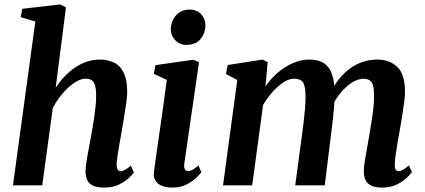

<svg xmlns="http://www.w3.org/2000/svg" viewBox="-20 -837 1917 867"><path d="M231.4 -440.4Q249 -467.7 270.9 -491Q292.7 -514.2 318.2 -531.5Q343.7 -548.8 371.9 -558.4Q400.2 -568 430.3 -568Q467.3 -568 495.3 -554.2Q523.3 -540.3 538.8 -508Q554.4 -475.8 554.4 -420.9Q554.4 -403.7 550.2 -372.8Q545.9 -341.8 540.3 -307.9Q534.6 -274 530 -247Q526.8 -228.5 523.2 -207.8Q519.5 -187.1 515.9 -166.7Q512.2 -146.3 509.7 -127.5Q507.3 -108.8 506.8 -93.8Q506.7 -76.1 512.1 -70Q517.6 -63.9 524.4 -63.9Q533.8 -63.9 543.8 -69.5Q553.7 -75 571.4 -88.8L584.4 -57.5Q579.9 -50.8 562.9 -34.3Q545.8 -17.9 517.9 -4Q489.9 10 451.5 10Q416.1 10 397.5 0Q378.9 -10 372.5 -26.9Q366.1 -43.8 366.2 -64.8Q366.5 -77.7 368.9 -95.3Q371.3 -113 374.9 -133.7Q378.4 -154.5 382.7 -176.1Q386.9 -197.8 390.4 -218Q394.1 -238.4 398.3 -262.4Q402.5 -286.4 406.1 -311.7Q409.7 -337 412.1 -361.6Q414.5 -386.1 414.1 -407.9Q413.8 -437.2 408.6 -453.1Q403.4 -469 393.2 -475.4Q382.9 -481.7 366.8 -481.7Q349.1 -481.7 329.2 -471.2Q309.2 -460.6 289.1 -442.3Q268.9 -423.9 250.7 -400.1Q232.5 -376.2 218.4 -349.8L170.8 0H38.5L139.6 -739.9L73.3 -759.5L80.7 -797.2L251.7 -817L277.8 -803.6Z M758.2 10Q729.4 10 709.9 1.6Q690.4 -6.7 681.4 -22Q672.4 -37.2 674.9 -58.4Q677.5 -80.5 682.2 -113.1Q686.9 -145.7 692.7 -186.5Q698.5 -227.4 705.4 -274.5Q712.2 -321.6 719.2 -372.6Q726.1 -423.7 733.2 -476.2L674.6 -503.6L682 -542.9L854 -567.4L878.7 -556L812.5 -100.6Q809.8 -82.6 814.4 -73.4Q819 -64.2 828.7 -64.2Q838 -64.2 848.7 -69.9Q859.4 -75.5 876.4 -89.9L889.4 -59.3Q884.2 -52 867.5 -35.4Q850.8 -18.7 823.3 -4.4Q795.8 10 758.2 10ZM820.6 -634.3Q791.5 -634.3 770.8 -656.1Q750 -677.8 751.4 -707.4Q753.2 -743.9 775.8 -768.8Q798.4 -793.7 836.5 -793.7Q869.3 -793.7 888.5 -772.7Q907.7 -751.6 907.4 -723.8Q907 -685.9 885.1 -660.1Q863.2 -634.3 820.6 -634.3Z M1188.7 -556.6 1178.8 -446.4Q1195.5 -471.7 1217.9 -493.7Q1240.3 -515.8 1266.3 -532.5Q1292.2 -549.3 1320.4 -558.6Q1348.6 -568 1377.6 -568Q1413.3 -568 1437.8 -554.6Q1462.2 -541.1 1475.5 -511Q1488.8 -480.9 1490.9 -430.4Q1491.2 -423.4 1491.2 -415.9Q1491.1 -408.3 1490.6 -400.3Q1490 -392.2 1489.2 -383.7L1470.1 -412.1Q1486.5 -448.5 1508.8 -477.3Q1531.1 -506 1558.4 -526.3Q1585.7 -546.6 1617.4 -557.3Q1649 -568 1684.4 -568Q1738.7 -568 1773.8 -535Q1808.8 -502 1808.8 -420.9Q1808.8 -403.8 1804.8 -373.1Q1800.8 -342.3 1795.3 -308.4Q1789.8 -274.5 1784.8 -247Q1780.3 -221.8 1775.4 -194.1Q1770.5 -166.3 1766.9 -140.1Q1763.2 -113.9 1762.6 -93.8Q1762.3 -76.3 1767.1 -70.2Q1771.8 -64.2 1779.3 -64.2Q1788.9 -64.2 1799.2 -69.8Q1809.5 -75.5 1826.8 -89.9L1840.2 -59.3Q1835 -52 1818.1 -35.4Q1801.2 -18.7 1773.1 -4.4Q1744.9 10 1706.3 10Q1670.9 10 1652.7 -0.8Q1634.5 -11.5 1628.5 -28.6Q1622.5 -45.7 1622.7 -64.5Q1623 -81.8 1626.9 -107.4Q1630.8 -133 1636.3 -162.2Q1641.8 -191.3 1646.3 -219.2Q1650.8 -246 1656.2 -278.9Q1661.7 -311.8 1665.6 -345.4Q1669.5 -379 1669.2 -407.9Q1668.8 -451.7 1657.4 -466.5Q1646 -481.4 1622.1 -481.4Q1602.7 -481.4 1581 -470.7Q1559.4 -459.9 1538.4 -439.8Q1517.4 -419.8 1499.5 -392.5Q1481.7 -365.1 1469.7 -332L1491.4 -408Q1490.9 -384.8 1488.7 -356.7Q1486.5 -328.6 1483.5 -300.2Q1480.4 -271.9 1476.9 -247L1446.5 0H1313.1L1342.3 -218Q1346.2 -245.8 1350.3 -278.5Q1354.4 -311.2 1357.2 -344.3Q1360 -377.4 1359.7 -405.8Q1358.6 -453.2 1346.6 -467.5Q1334.7 -481.7 1306.9 -481.7Q1291.2 -481.7 1272.9 -472.5Q1254.6 -463.2 1235.6 -446.7Q1216.6 -430.1 1199.2 -408.5Q1181.8 -386.9 1168 -362.6L1118.7 0H987.1L1051.4 -475.8L1000.4 -503L1008.1 -543.4L1165 -568Z"/></svg>

Font: Merriweather 7pt Light
Style: Italic
Weight: 300
Italic angle: -7.8°
Designer: Eben Sorkin
Foundry: Eben Sorkin
Version: Version 2.200;gftools[0.9.31]